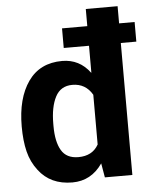

<svg xmlns="http://www.w3.org/2000/svg" viewBox="-54 -807 687 863"><g transform="rotate(-5 289.5 -376.0)"><path d="M238 10Q139 10 86 -60.5Q56.5 -98.5 44.5 -147Q32.5 -195.5 32.5 -260Q32.5 -387.5 85.5 -462.8Q138.5 -538 239 -538Q317 -538 364.5 -474L365.5 -474.5V-595.5H251.5V-684H365.5V-761.5H509V-684H579V-595.5H509V0H385L374 -64Q323 10 238 10ZM274.5 -101Q338 -101 365.5 -150V-374.5Q335 -427 275.5 -427Q222.5 -427 198.8 -381.5Q175 -336 175 -260V-249.5Q175 -179 198 -140Q221 -101 274.5 -101Z"/></g></svg>

Font: Roberto Sans
Style: Bold
Weight: 700
Designer: Google (font) & Cristiano Sobral (main changes)
Version: Version 1.000;October 12, 2021;FontCreator 14.0.0.2814 64-bi